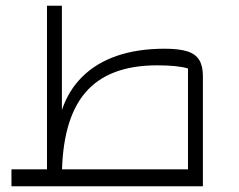

<svg xmlns="http://www.w3.org/2000/svg" viewBox="-20 -650 833 670"><path d="M636 0V-411Q601 -422 528 -422Q358 -422 277 -326Q196 -230 196 -30H144V-630H196V-266Q219 -335 268 -383Q317 -431 389 -455.5Q461 -480 555 -480Q604 -480 633 -471Q662 -462 675 -441Q688 -420 688 -385V0ZM20 0V-59H688V0Z"/></svg>

Font: Changa ExtraLight ExtraLight
Style: Regular
Weight: 250
Version: Version 3.002; ttfautohint (v1.8.2)